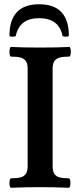

<svg xmlns="http://www.w3.org/2000/svg" viewBox="-20 -889 393 912"><path d="M24.9 -19Q24.9 -28.3 26.9 -35.2Q28.8 -42 32.2 -42Q60.5 -42 77.4 -46.4Q94.2 -50.8 102.8 -63.2Q111.3 -75.7 111.3 -99.1V-563Q111.3 -586.4 102.8 -598.9Q94.2 -611.3 77.4 -615.7Q60.5 -620.1 32.2 -620.1Q28.8 -620.1 26.9 -626.7Q24.9 -633.3 24.9 -642.6Q24.9 -652.3 26.9 -659.2Q28.8 -666 32.2 -666Q87.9 -663.1 170.9 -663.1Q253.9 -663.1 309.1 -666Q312.5 -666 314.5 -659.4Q316.4 -652.8 316.4 -643.6Q316.4 -634.3 314.5 -627.2Q312.5 -620.1 309.1 -620.1Q280.8 -620.1 263.9 -615.7Q247.1 -611.3 238.5 -598.9Q230 -586.4 230 -563V-99.1Q230 -75.7 238.3 -63.2Q246.6 -50.8 262.9 -46.4Q279.3 -42 307.1 -42Q310.5 -42 312.5 -35.6Q314.5 -29.3 314.5 -20Q314.5 -10.7 312.5 -3.9Q310.5 2.9 307.1 2.9Q238.3 0 169.9 0Q101.1 0 32.2 2.9Q28.8 2.9 26.9 -3.4Q24.9 -9.8 24.9 -19ZM39.6 -714.8Q45.4 -714.8 50 -715.8Q54.7 -716.8 55.2 -718.8Q63.5 -760.7 91.6 -781.7Q119.6 -802.7 166 -802.7Q212.4 -802.7 240.5 -781.7Q268.6 -760.7 276.9 -718.8Q277.3 -716.8 282 -715.8Q286.6 -714.8 292.5 -714.8Q298.3 -714.8 302.7 -715.8Q307.1 -716.8 307.1 -718.8Q307.1 -868.7 166 -868.7Q24.9 -868.7 24.9 -718.8Q24.9 -716.8 29.3 -715.8Q33.7 -714.8 39.6 -714.8Z"/></svg>

Font: JuniusX
Style: Bold
Weight: 700
Designer: Peter S. Baker
Foundry: Briery Creek Software
Version: Version 1.004